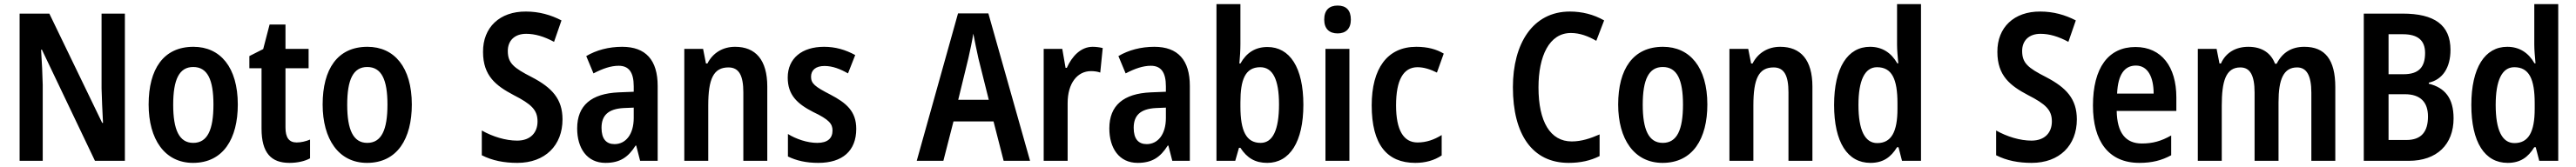

<svg xmlns="http://www.w3.org/2000/svg" viewBox="-20 -780 12479 810"><path d="M585 0V-714H472V-351C473 -303 476 -244 479 -184H475L219 -714H75V0H187V-368C186 -418 183 -476 179 -539H183L440 0Z M1132 -273C1132 -454 1047 -553 917 -553C772 -553 700 -445 700 -273C700 -106 777 10 915 10C1062 10 1132 -108 1132 -273ZM819 -272C819 -394 848 -455 916 -455C985 -455 1014 -394 1014 -273C1014 -150 985 -87 916 -87C848 -87 819 -151 819 -272Z M1417 -89C1380 -89 1363 -113 1363 -161V-449H1475V-543H1363V-661H1286L1255 -542L1188 -508V-449H1247V-156C1247 -38 1294 10 1382 10C1421 10 1456 2 1482 -12V-103C1460 -94 1438 -89 1417 -89Z M1975 -273C1975 -454 1890 -553 1760 -553C1615 -553 1543 -445 1543 -273C1543 -106 1620 10 1758 10C1905 10 1975 -108 1975 -273ZM1662 -272C1662 -394 1691 -455 1759 -455C1828 -455 1857 -394 1857 -273C1857 -150 1828 -87 1759 -87C1691 -87 1662 -151 1662 -272Z M2705 -201C2705 -300 2654 -355 2556 -406C2468 -451 2440 -474 2440 -533C2440 -582 2472 -616 2529 -616C2572 -616 2616 -603 2664 -577L2700 -681C2648 -708 2591 -724 2528 -724C2401 -725 2319 -647 2320 -528C2320 -412 2383 -364 2468 -319C2554 -275 2584 -247 2584 -191C2584 -138 2551 -98 2485 -98C2430 -98 2367 -117 2314 -147V-27C2365 -1 2422 10 2486 10C2621 10 2705 -75 2705 -201Z M2994 -553C2929 -553 2869 -537 2820 -508L2855 -424C2899 -447 2939 -461 2977 -461C3026 -461 3050 -430 3050 -361V-335L2976 -332C2845 -326 2776 -269 2776 -157C2776 -62 2823 10 2913 10C2983 10 3023 -17 3059 -74H3062L3081 0H3166V-363C3166 -489 3108 -553 2994 -553ZM3002 -256 3050 -258V-208C3050 -128 3011 -81 2957 -81C2917 -81 2894 -106 2894 -160C2894 -219 2925 -252 3002 -256Z M3541 -553C3483 -553 3434 -525 3407 -472H3400L3386 -543H3295V0H3411V-268C3411 -397 3436 -453 3509 -453C3561 -453 3581 -412 3581 -332V0H3697V-360C3697 -490 3640 -553 3541 -553Z M4128 -155C4128 -241 4079 -281 4003 -321C3927 -360 3909 -375 3909 -408C3909 -440 3932 -460 3974 -460C4014 -460 4051 -445 4088 -424L4123 -513C4075 -539 4027 -553 3972 -553C3865 -553 3796 -497 3796 -404C3796 -320 3841 -277 3919 -237C3997 -200 4013 -179 4013 -147C4013 -109 3989 -87 3939 -87C3890 -87 3836 -106 3797 -130V-21C3838 -1 3885 10 3944 10C4061 10 4128 -48 4128 -155Z M4842 0H4970L4768 -715H4621L4421 0H4550L4599 -191H4793ZM4720 -496 4770 -296H4622L4671 -497C4679 -533 4690 -582 4695 -617C4701 -583 4712 -534 4720 -496Z M5273 -553C5216 -553 5173 -507 5148 -451H5142L5126 -543H5036V0H5152V-280C5152 -376 5199 -435 5265 -435C5281 -435 5297 -433 5310 -428L5322 -547C5305 -551 5289 -553 5273 -553Z M5572 -553C5507 -553 5447 -537 5398 -508L5433 -424C5477 -447 5517 -461 5555 -461C5604 -461 5628 -430 5628 -361V-335L5554 -332C5423 -326 5354 -269 5354 -157C5354 -62 5401 10 5491 10C5561 10 5601 -17 5637 -74H5640L5659 0H5744V-363C5744 -489 5686 -553 5572 -553ZM5580 -256 5628 -258V-208C5628 -128 5589 -81 5535 -81C5495 -81 5472 -106 5472 -160C5472 -219 5503 -252 5580 -256Z M5989 -566V-760H5873V0H5964L5982 -63H5989C6021 -14 6060 10 6119 10C6228 10 6294 -92 6294 -272C6294 -453 6228 -552 6120 -552C6061 -552 6018 -524 5989 -472H5984C5987 -505 5989 -538 5989 -566ZM6085 -454C6146 -454 6176 -394 6176 -274C6176 -148 6145 -87 6087 -87C6017 -87 5989 -145 5989 -264V-284C5989 -391 6011 -454 6085 -454Z M6460 -753C6419 -753 6395 -731 6395 -685C6395 -640 6420 -618 6460 -618C6499 -618 6524 -640 6524 -685C6524 -731 6501 -753 6460 -753ZM6517 -543H6401V0H6517Z M6836 10C6885 10 6928 -2 6964 -26V-125C6927 -102 6889 -89 6847 -89C6779 -89 6743 -149 6743 -269C6743 -391 6778 -454 6847 -454C6877 -454 6909 -444 6941 -428L6974 -520C6939 -541 6896 -553 6841 -553C6700 -553 6625 -447 6625 -269C6625 -79 6699 10 6836 10Z M7590 -620C7634 -620 7675 -604 7713 -582L7751 -681C7700 -710 7644 -724 7585 -724C7405 -724 7309 -568 7309 -357C7309 -127 7404 10 7579 10C7637 10 7685 -1 7729 -23V-128C7685 -109 7642 -94 7594 -94C7490 -94 7433 -190 7433 -356C7433 -508 7485 -620 7590 -620Z M8251 -273C8251 -454 8166 -553 8036 -553C7891 -553 7819 -445 7819 -273C7819 -106 7896 10 8034 10C8181 10 8251 -108 8251 -273ZM7938 -272C7938 -394 7967 -455 8035 -455C8104 -455 8133 -394 8133 -273C8133 -150 8104 -87 8035 -87C7967 -87 7938 -151 7938 -272Z M8604 -553C8546 -553 8497 -525 8470 -472H8463L8449 -543H8358V0H8474V-268C8474 -397 8499 -453 8572 -453C8624 -453 8644 -412 8644 -332V0H8760V-360C8760 -490 8703 -553 8604 -553Z M9041 10C9102 10 9140 -17 9170 -66H9177L9194 0H9286V-760H9170V-563C9170 -538 9173 -505 9176 -473H9171C9142 -524 9098 -553 9039 -553C8931 -553 8865 -452 8865 -271C8865 -90 8930 10 9041 10ZM9074 -86C9014 -86 8983 -149 8983 -271C8983 -389 9013 -454 9073 -454C9145 -454 9172 -397 9172 -279V-252C9172 -140 9142 -86 9074 -86Z M10041 -201C10041 -300 9990 -355 9892 -406C9804 -451 9776 -474 9776 -533C9776 -582 9808 -616 9865 -616C9908 -616 9952 -603 10000 -577L10036 -681C9984 -708 9927 -724 9864 -724C9737 -725 9655 -647 9656 -528C9656 -412 9719 -364 9804 -319C9890 -275 9920 -247 9920 -191C9920 -138 9887 -98 9821 -98C9766 -98 9703 -117 9650 -147V-27C9701 -1 9758 10 9822 10C9957 10 10041 -75 10041 -201Z M10325 -552C10194 -552 10119 -452 10119 -268C10119 -96 10194 10 10344 10C10405 10 10452 -2 10498 -27V-123C10449 -95 10407 -84 10356 -84C10276 -84 10236 -137 10234 -242H10523V-308C10523 -455 10452 -552 10325 -552ZM10327 -462C10385 -462 10413 -406 10413 -326H10236C10240 -420 10273 -462 10327 -462Z M11143 -553C11082 -553 11037 -526 11009 -471H11001C10982 -521 10940 -553 10872 -553C10812 -553 10763 -526 10739 -472H10732L10718 -543H10627V0H10743V-267C10743 -385 10762 -453 10833 -453C10880 -453 10902 -415 10902 -331V0H11018V-284C11018 -395 11042 -453 11108 -453C11154 -453 11177 -414 11177 -330V0H11293V-358C11293 -491 11243 -553 11143 -553Z M11619 -714H11431V0H11649C11785 0 11866 -79 11866 -206C11866 -305 11823 -355 11746 -374V-379C11813 -394 11851 -452 11851 -538C11851 -660 11772 -714 11619 -714ZM11624 -420H11551V-614H11620C11693 -614 11728 -584 11728 -523C11728 -455 11698 -420 11624 -420ZM11551 -323H11630C11707 -323 11742 -283 11742 -215C11742 -141 11710 -101 11637 -101H11551Z M12128 10C12189 10 12227 -17 12257 -66H12264L12281 0H12373V-760H12257V-563C12257 -538 12260 -505 12263 -473H12258C12229 -524 12185 -553 12126 -553C12018 -553 11952 -452 11952 -271C11952 -90 12017 10 12128 10ZM12161 -86C12101 -86 12070 -149 12070 -271C12070 -389 12100 -454 12160 -454C12232 -454 12259 -397 12259 -279V-252C12259 -140 12229 -86 12161 -86Z"/></svg>

Font: Noto Sans Arabic Cond SemBd
Style: Regular
Weight: 600
Width: 3
Designer: Monotype Design Team, Nadine Chahine, Nizar Qandah and Khaled Hosny
Foundry: Monotype Imaging Inc.
Version: Version 2.012